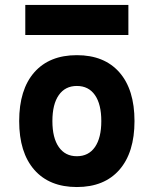

<svg xmlns="http://www.w3.org/2000/svg" viewBox="-20 -752 626 782"><path d="M293 9.8Q181.2 9.8 119.6 -60.5Q58.1 -130.9 58.1 -258.8Q58.1 -387.2 119.6 -457.3Q181.2 -527.3 293 -527.3Q404.8 -527.3 466.3 -457.3Q527.8 -387.2 527.8 -258.8Q527.8 -130.9 466.3 -60.5Q404.8 9.8 293 9.8ZM293 -115.7Q340.8 -115.7 366.7 -153.1Q392.6 -190.4 392.6 -258.8Q392.6 -327.6 366.7 -364.7Q340.8 -401.9 293 -401.9Q245.6 -401.9 219.5 -364.7Q193.4 -327.6 193.4 -258.8Q193.4 -190.4 219.5 -153.1Q245.6 -115.7 293 -115.7ZM83 -609.4V-731.9H502.9V-609.4Z"/></svg>

Font: Cascadia Mono
Style: Bold
Weight: 700
Monospace: yes
Designer: Aaron Bell
Foundry: Saja Typeworks
Version: Version 2404.023; ttfautohint (v1.8.4)